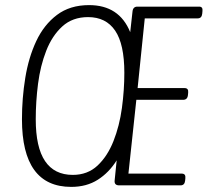

<svg xmlns="http://www.w3.org/2000/svg" viewBox="-20 -726 813 752"><path d="M259 6Q66 6 66 -259Q66 -341 79 -421Q92 -501 122 -565Q152 -629 203 -667.5Q254 -706 329 -706Q447 -706 490 -600L499 -681Q501 -700 518 -700H760Q775 -700 773 -683L772 -672Q770 -654 754 -654H547L519 -381H703Q719 -381 717 -363L716 -353Q714 -335 697 -335H514L483 -46H692Q708 -46 706 -28L705 -18Q703 0 687 0H447Q427 0 429 -19L437 -98Q407 -50 363 -22Q319 6 259 6ZM265 -41Q323 -41 362 -77.5Q401 -114 424.5 -173.5Q448 -233 457.5 -303Q467 -373 467 -441Q467 -553 431 -606Q395 -659 325 -659Q264 -659 224 -622.5Q184 -586 161 -527Q138 -468 129 -398Q120 -328 120 -259Q120 -149 156.5 -95Q193 -41 265 -41Z"/></svg>

Font: Asap Condensed Condensed ExtraLight
Style: Italic
Weight: 200
Width: 3
Italic angle: -6°
Designer: Pablo Cosgaya
Foundry: Omnibus-Type
Version: Version 3.001; ttfautohint (v1.8.4.7-5d5b)